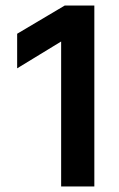

<svg xmlns="http://www.w3.org/2000/svg" viewBox="-20 -674 430 694"><path d="M42 -427V-552L214 -654H321V0H201V-524Z"/></svg>

Font: Hind Semibold
Style: Regular
Weight: 600
Designer: Manushi Parikh, Satya Rajpurohit
Foundry: Indian Type Foundry
Version: Version 1.201;PS 1.0;hotconv 1.0.78;makeotf.lib2.5.61930; tt